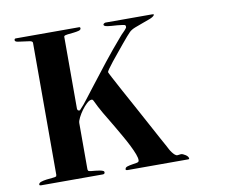

<svg xmlns="http://www.w3.org/2000/svg" viewBox="-79 -837 1157 935"><g transform="rotate(-10 500.0 -370.0)"><path d="M365 -10Q363 -9 361.5 -8Q360 -7 358 -7H51Q49 -7 46 -8Q43 -9 43 -11Q43 -20 55 -24Q67 -28 82.5 -30Q98 -32 112 -33Q126 -34 131 -37Q131 -38 132 -40.5Q133 -43 133 -44V-697Q133 -705 119.5 -707.5Q106 -710 90 -711.5Q74 -713 60.5 -715.5Q47 -718 47 -725Q47 -733 54 -733H367Q373 -733 373 -727Q373 -719 361.5 -716Q350 -713 335.5 -711.5Q321 -710 307 -708.5Q293 -707 289 -703Q287 -698 288 -696V-342L291 -336L297 -333L302 -335Q324 -358 342.5 -383Q361 -408 381 -433Q424 -489 467 -543.5Q510 -598 556 -651Q565 -662 574.5 -671Q584 -680 592 -691Q594 -698 591 -703Q590 -705 578 -707Q566 -709 551.5 -710Q537 -711 523.5 -712Q510 -713 505 -714Q492 -716 488.5 -719.5Q485 -723 486.5 -726Q488 -729 491.5 -731Q495 -733 497 -733H729Q732 -733 735 -732Q738 -731 735 -727Q729 -719 712 -712.5Q695 -706 675 -699Q655 -692 636 -684.5Q617 -677 607 -667Q602 -662 590 -648.5Q578 -635 563 -616.5Q548 -598 531 -577.5Q514 -557 500 -539.5Q486 -522 477 -509Q468 -496 468 -493Q468 -491 482.5 -463.5Q497 -436 519.5 -394.5Q542 -353 569 -304Q596 -255 620 -210Q644 -165 662.5 -131.5Q681 -98 687 -87Q690 -81 694.5 -72.5Q699 -64 705 -56Q711 -48 717.5 -42Q724 -36 731 -36Q736 -36 739.5 -37Q743 -38 748 -38Q757 -38 770.5 -29Q784 -20 784 -10Q784 -7 779 -7H478Q476 -7 473 -8Q470 -9 470 -11Q470 -21 481 -24.5Q492 -28 505 -30Q518 -32 529 -34Q540 -36 540 -44Q541 -55 533.5 -75Q526 -95 513.5 -120Q501 -145 485.5 -172Q470 -199 455.5 -224Q441 -249 428.5 -269.5Q416 -290 409 -302Q399 -319 390.5 -335.5Q382 -352 374 -369Q371 -375 366 -375Q355 -375 341.5 -362.5Q328 -350 316 -333.5Q304 -317 295.5 -300Q287 -283 287 -273V-44Q287 -43 288 -40.5Q289 -38 289 -37Q293 -34 303 -33Q313 -32 324 -31Q335 -30 346 -28Q357 -26 364 -22L367 -17L365 -10Z"/></g></svg>

Font: SoukouMincho
Style: Regular
Weight: 400
Designer: Dr. Ken Lunde (project architect, glyph set definition & overall production); Masataka HATTORI  (production & ideograph 
Foundry: Adobe Systems Incorporated
Version: Version 1.00